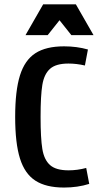

<svg xmlns="http://www.w3.org/2000/svg" viewBox="-20 -842 478 871"><path d="M48.8 -311.5Q48.8 -430.7 70.6 -500Q92.3 -569.3 140.5 -600.6Q188.7 -631.8 270.5 -631.8Q328.4 -631.8 378.9 -617.5L365.2 -544.9Q327 -553.7 290.5 -553.7Q233.5 -553.7 206.8 -529.7Q180.1 -505.6 172.1 -457.1Q164.1 -408.7 164.1 -311.8Q164.1 -214.8 172.1 -166Q180.1 -117.2 206.9 -93.3Q233.7 -69.3 290.9 -69.3Q331.1 -69.3 371.1 -80.1L384.8 -7.8Q332.3 8.8 270.5 8.8Q188.7 8.8 140.5 -22.5Q92.3 -53.7 70.6 -123Q48.8 -192.4 48.8 -311.5ZM175.8 -822.3H324.2L404.3 -682.6H303.7L216.8 -792H283.2L196.3 -682.6H95.7Z"/></svg>

Font: Sudo Var
Style: Regular
Weight: 400
Monospace: yes
Designer: Jens Kutilek
Foundry: Jens Kutilek
Version: Version 0.065;FEAKit 1.0